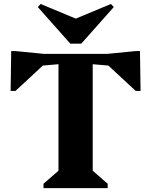

<svg xmlns="http://www.w3.org/2000/svg" viewBox="-20 -967 777 987"><path d="M203.6 0V-22.4L280.6 -89.4V-669.8L353.4 -643.2L60 -617.8V-690H677.2V-617.8L383.8 -643.2L456.6 -669.8V-89.4L533.6 -22.4V0ZM34.6 -499.4 37.6 -704.4H59.8L207 -690L215 -643.6L59.4 -499.4ZM677.8 -499.4 522.2 -643.6 530.2 -690 677.4 -704.4H699.6L702.6 -499.4ZM188.8 -946.6 375.6 -868.8H363.6L550.4 -946.6L564.8 -930.6L397.6 -742.4H341.6L174.4 -930.6Z"/></svg>

Font: Platypi Light
Style: Regular
Weight: 300
Designer: David Sargent
Foundry: Bolt Cutter Type
Version: Version 1.200